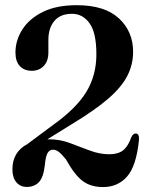

<svg xmlns="http://www.w3.org/2000/svg" viewBox="-20 -730 596 758"><path d="M29 -61.5Q29 -130 88.5 -161.5L190.5 -237.5Q281 -302 320.8 -367.2Q360.5 -432.5 360.5 -515.5Q360.5 -601 333.5 -638.2Q306.5 -675.5 264.5 -675.5Q218 -675.5 194.5 -647.2Q171 -619 171 -572.5V-522.5Q171 -489 152.8 -469.8Q134.5 -450.5 105.5 -450.5Q75.5 -450.5 58.2 -469.2Q41 -488 41 -522.5Q41 -570.5 68 -613.2Q95 -656 148.8 -682.8Q202.5 -709.5 283 -709.5Q393.5 -709.5 449.5 -657.5Q505.5 -605.5 505.5 -525.5Q505.5 -475 482.5 -430.2Q459.5 -385.5 406.8 -340Q354 -294.5 264.5 -240.5L167 -180Q171.5 -180 175.5 -180Q216.5 -180 256 -165.2Q295.5 -150.5 334.2 -135.8Q373 -121 412 -121Q446.5 -121 466.2 -136.8Q486 -152.5 498 -187.5Q505.5 -204.5 517.5 -203Q531 -201 528.5 -176Q518 -74 481.5 -32.8Q445 8.5 386.5 8.5Q339 8.5 307 -15Q275 -38.5 240.5 -100.5Q223.5 -122 212 -130.5Q200.5 -139 189.5 -139Q175 -139 167.5 -125.2Q160 -111.5 157 -78Q151.5 -29.5 133.5 -10.8Q115.5 8 86 8Q60 8 44.5 -10.5Q29 -29 29 -61.5Z"/></svg>

Font: Fraunces 144pt S050 SemiBold
Style: Regular
Weight: 600
Version: Version 1.000; ttfautohint (v1.8.3)